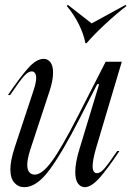

<svg xmlns="http://www.w3.org/2000/svg" viewBox="-20 -764 544 796"><path d="M161 -520Q178 -520 189 -506Q200 -492 200 -463Q200 -431 186 -388L105 -142Q93 -103 93 -81Q93 -60 101.5 -50Q110 -40 124 -40Q154 -40 194 -94Q234 -148 302 -281L418 -508H485L378 -149Q364 -100 364 -75Q364 -46 382 -46Q396 -46 413 -65.5Q430 -85 466 -138H475Q429 -68 394 -28Q359 12 331 12Q315 12 303.5 -3Q292 -18 292 -51Q292 -90 310 -148L391 -415H383L312 -276Q238 -131 185 -59.5Q132 12 81 12Q56 12 39.5 -6.5Q23 -25 23 -62Q23 -98 41 -153L121 -395Q130 -424 130 -440Q130 -454 125 -461Q120 -468 112 -468Q96 -468 78 -447Q60 -426 22 -370H13Q63 -444 97 -482Q131 -520 161 -520ZM339 -585H334Q327 -623 306.5 -664Q286 -705 257 -739L261 -744L360 -667L501 -744L504 -739Q459 -704 414 -662Q369 -620 339 -585Z"/></svg>

Font: Nyght Serif Light Italic
Style: Regular
Weight: 300
Italic angle: -16°
Designer: Maksym Kobuzan
Version: Version 0.410